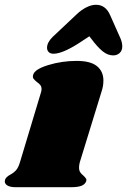

<svg xmlns="http://www.w3.org/2000/svg" viewBox="-61 -784 532 804"><path d="M372 -447Q372 -424 365 -403L273 -104Q270 -92 270 -83Q270 -70 275 -62.5Q280 -55 289 -48Q296 -41 299 -36.5Q302 -32 300 -25Q295 -12 280 -6Q265 0 234 0H6Q-20 0 -32 -8.5Q-44 -17 -40 -31Q-36 -43 -19 -52Q-4 -60 6 -71Q16 -82 23 -106L110 -395Q113 -404 113 -410Q113 -421 108 -427.5Q103 -434 93 -441Q83 -449 79 -455Q75 -461 78 -471Q84 -494 141 -511.5Q198 -529 260 -529Q318 -529 345 -507Q372 -485 372 -447ZM451 -590Q451 -572 440 -562Q429 -552 413 -552Q390 -552 368.5 -569.5Q347 -587 321 -622L313 -632L269 -603Q200 -559 163 -559Q150 -559 143 -566Q136 -573 136 -584Q136 -606 159 -629L261 -725Q280 -743 301 -753.5Q322 -764 341 -764Q381 -764 400 -721L444 -622Q451 -605 451 -590Z"/></svg>

Font: Shrikhand
Style: Regular
Weight: 400
Italic angle: -14°
Designer: Jonny Pinhorn
Foundry: Jonny Pinhorn
Version: Version 1.001;PS 1.001;hotconv 1.0.88;makeotf.lib2.5.647800